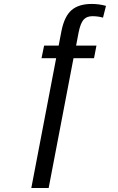

<svg xmlns="http://www.w3.org/2000/svg" viewBox="-20 -730 596 973"><path d="M502 -640.6Q477.1 -647.9 448.2 -647.9Q418.9 -647.9 403.3 -629.9Q387.7 -611.8 378.4 -565.9L365.7 -499H468.8L456.5 -435.1H352.5L226.6 222.7H138.7L264.6 -435.1H190.4L203.6 -499H277.3L291.5 -573.2Q306.6 -647.9 343 -679Q379.4 -710 444.3 -710Q482.9 -710 517.1 -700.2Z"/></svg>

Font: Liberation Sans
Style: Italic
Weight: 400
Italic angle: -12°
Designer: Steve Matteson
Foundry: Ascender Corporation
Version: Version 2.1.5